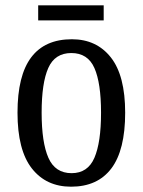

<svg xmlns="http://www.w3.org/2000/svg" viewBox="-20 -694 538 724"><path d="M248 10Q154 10 100 -59Q46 -128 46 -269Q46 -409 97.5 -477.5Q149 -546 251 -546Q344 -546 398 -477.5Q452 -409 452 -269Q452 -128 400 -59Q348 10 248 10ZM250 -41Q311 -41 336 -99Q361 -157 361 -269Q361 -381 336 -437.5Q311 -494 249 -494Q187 -494 162 -437.5Q137 -381 137 -269Q137 -157 162.5 -99Q188 -41 250 -41ZM124 -617V-674H371V-617Z"/></svg>

Font: Noto Serif Thai Condensed
Style: Regular
Weight: 400
Width: 3
Designer: Monotype Design Team
Foundry: Monotype Imaging Inc.
Version: Version 2.002; ttfautohint (v1.8.4.7-5d5b)